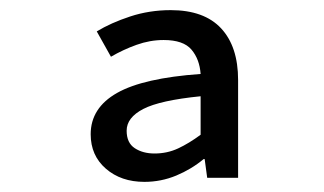

<svg xmlns="http://www.w3.org/2000/svg" viewBox="-20 -741 640 379"><path d="M265 -382Q219 -382 189 -408Q159 -434 159 -476Q159 -528 211 -557.5Q263 -587 376 -595Q374 -624 358 -643Q342 -662 303 -662Q276 -662 249.5 -652.5Q223 -643 199 -629L171 -679Q199 -696 237 -708.5Q275 -721 317 -721Q383 -721 416.5 -685Q450 -649 450 -583V-390H389L384 -427H382Q358 -407 328 -394.5Q298 -382 265 -382ZM285 -438Q310 -438 331.5 -448Q353 -458 376 -475V-551Q296 -543 263 -526Q230 -509 230 -483Q230 -459 246 -448.5Q262 -438 285 -438Z"/></svg>

Font: SauceCodePro Nerd Font Mono
Style: Regular
Weight: 500
Monospace: yes
Designer: Paul D. Hunt, Teo Tuominen
Foundry: Adobe Systems Incorporated
Version: Version 2.030;PS 1.000;hotconv 16.6.51;makeotf.lib2.5.65220;